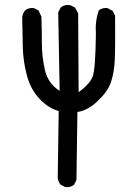

<svg xmlns="http://www.w3.org/2000/svg" viewBox="-20 -769 540 781"><path d="M246.1 -7.8 226.6 -17.6Q216.8 -29.3 214.8 -44.9L218.8 -317.4Q175.8 -329.1 139.6 -368.2Q103.5 -407.2 88.9 -463.9Q74.2 -520.5 72.8 -575.7Q71.3 -630.9 70.3 -699.2Q72.3 -714.8 82 -726.6Q95.7 -738.3 117.2 -736.3L136.7 -726.6L148.4 -701.2Q150.4 -636.7 150.4 -588.4Q150.4 -540 162.6 -484.9Q174.8 -429.7 222.7 -399.4L216.8 -718.8L226.6 -738.3Q242.2 -752 265.6 -748L285.2 -738.3L297.9 -714.8L299.8 -393.6Q346.7 -428.7 357.4 -459Q368.2 -489.3 370.1 -630.9Q366.2 -681.6 381.8 -726.6Q395.5 -738.3 417 -736.3L438.5 -724.6L448.2 -705.1Q449.2 -574.2 446.8 -523.9Q444.3 -473.6 431.6 -435.5Q418.9 -397.5 377.9 -358.4Q336.9 -319.3 294.9 -313.5L291 -37.1L281.2 -17.6Q267.6 -5.9 246.1 -7.8Z"/></svg>

Font: JasonHandwriting1
Style: Regular
Weight: 400
Version: Version 1.48.20